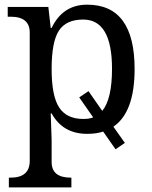

<svg xmlns="http://www.w3.org/2000/svg" viewBox="-20 -566 654 826"><path d="M467.8 -21 517.1 48.8 477.1 76.2 423.8 0Q396 9.8 355 9.8Q250.5 9.8 202.1 -78.1H198.2Q202.1 25.4 202.1 35.2V130.9Q202.1 198.2 284.2 198.2H287.1V240.2H18.1V198.2H25.9Q107.9 198.2 107.9 126V-425.8Q107.9 -494.1 25.9 -494.1H13.2V-536.1H188L198.2 -445.8H202.1Q250 -545.9 355 -545.9Q559.1 -545.9 559.1 -269Q559.1 -83 467.8 -21ZM380.9 -61 320.8 -147 360.8 -173.8 419.9 -88.9Q461.9 -140.1 461.9 -270Q461.9 -481.9 337.9 -481.9Q264.6 -481.9 233.4 -434.1Q202.1 -386.2 202.1 -269Q202.1 -153.3 234.4 -103.8Q266.6 -54.2 338.9 -54.2Q364.3 -54.2 380.9 -61Z"/></svg>

Font: Droid-TTFautohint Serif
Style: Regular
Weight: 400
Foundry: Ascender Corporation
Version: Version 1.00; ttfautohint (v1.00rc1.4-1a1c-dirty) -l 8 -r 50